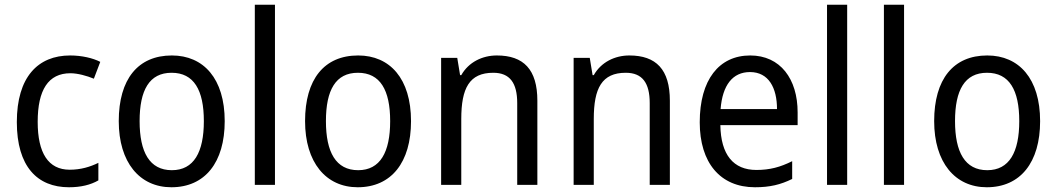

<svg xmlns="http://www.w3.org/2000/svg" viewBox="-20 -780 4457 810"><path d="M271 10C321 10 362 0 395 -19V-93C360 -76 321 -64 274 -64C184 -64 139 -134 139 -266C139 -401 184 -471 277 -471C308 -471 347 -460 376 -448L403 -519C372 -535 325 -546 276 -546C140 -546 51 -455 51 -265C51 -78 137 10 271 10Z M928 -269C928 -448 839 -546 705 -546C562 -546 481 -446 481 -269C481 -95 569 10 703 10C845 10 928 -95 928 -269ZM569 -269C569 -400 610 -473 704 -473C798 -473 840 -400 840 -269C840 -138 798 -62 705 -62C611 -62 569 -138 569 -269Z M1140 0V-760H1055V0Z M1714 -269C1714 -448 1625 -546 1491 -546C1348 -546 1267 -446 1267 -269C1267 -95 1355 10 1489 10C1631 10 1714 -95 1714 -269ZM1355 -269C1355 -400 1396 -473 1490 -473C1584 -473 1626 -400 1626 -269C1626 -138 1584 -62 1491 -62C1397 -62 1355 -138 1355 -269Z M2076 -546C2015 -546 1957 -518 1926 -463H1921L1909 -536H1841V0H1926V-278C1926 -408 1960 -473 2061 -473C2131 -473 2162 -430 2162 -345V0H2247V-355C2247 -487 2189 -546 2076 -546Z M2635 -546C2574 -546 2516 -518 2485 -463H2480L2468 -536H2400V0H2485V-278C2485 -408 2519 -473 2620 -473C2690 -473 2721 -430 2721 -345V0H2806V-355C2806 -487 2748 -546 2635 -546Z M3145 -546C3013 -546 2932 -443 2932 -264C2932 -94 3018 10 3165 10C3228 10 3273 -1 3322 -25V-100C3272 -75 3228 -63 3171 -63C3074 -63 3021 -127 3019 -252H3345V-306C3345 -447 3272 -546 3145 -546ZM3144 -476C3223 -476 3258 -409 3258 -320H3020C3028 -421 3071 -476 3144 -476Z M3554 0V-760H3469V0Z M3794 0V-760H3709V0Z M4368 -269C4368 -448 4279 -546 4145 -546C4002 -546 3921 -446 3921 -269C3921 -95 4009 10 4143 10C4285 10 4368 -95 4368 -269ZM4009 -269C4009 -400 4050 -473 4144 -473C4238 -473 4280 -400 4280 -269C4280 -138 4238 -62 4145 -62C4051 -62 4009 -138 4009 -269Z"/></svg>

Font: Noto Sans Lao UI SemCond
Style: Regular
Weight: 400
Width: 4
Designer: Monotype Design Team
Foundry: Monotype Imaging Inc.
Version: Version 2.000